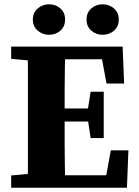

<svg xmlns="http://www.w3.org/2000/svg" viewBox="-20 -874 646 894"><path d="M32 0V-57L173 -70H188V0ZM108 0Q110 -51 110 -101.5Q110 -152 110 -204Q110 -256 110 -307V-350Q110 -401 110 -452.5Q110 -504 110 -555.5Q110 -607 108 -657H284Q283 -608 282 -556.5Q281 -505 281 -453.5Q281 -402 281 -350V-311Q281 -258 281 -206Q281 -154 282 -102.5Q283 -51 284 0ZM199 0V-58H505L469 -26L496 -174H578L571 0ZM195 -308V-369H420V-308ZM402 -231 387 -331V-351L402 -447H463V-231ZM32 -600V-657H188V-587H173ZM476 -485 449 -631 486 -598H199V-657H551L558 -485ZM208 -712Q179 -712 156 -731Q133 -750 133 -783Q133 -816 156 -835Q179 -854 208 -854Q239 -854 261 -835Q283 -816 283 -783Q283 -750 261 -731Q239 -712 208 -712ZM457 -712Q428 -712 405.5 -731Q383 -750 383 -783Q383 -816 405.5 -835Q428 -854 457 -854Q488 -854 510.5 -835Q533 -816 533 -783Q533 -750 510.5 -731Q488 -712 457 -712Z"/></svg>

Font: Source Serif 4 18pt
Style: Bold
Weight: 700
Designer: Frank Grießhammer
Foundry: Adobe Systems Incorporated
Version: Version 4.004;hotconv 1.0.116;makeotfexe 2.5.65601